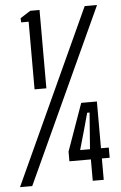

<svg xmlns="http://www.w3.org/2000/svg" viewBox="-104 -839 554 879"><g transform="rotate(-5 173.5 -400.0)"><path d="M57.3 -440.2V-751H23L22 -770.3L69 -800.2H111.6V-440.2ZM-48.1 0 319.1 -800H375.9L8.1 0ZM336.7 -360V-145.1H372.6V-98.2H336.7V0H286.2V-98.2H187.5V-142.9L264.7 -360ZM286.2 -145.1 292.9 -233.2 298.9 -312.5H287.9L266.1 -233.2L240.9 -145.1Z"/></g></svg>

Font: Big Shoulders Display SC Thin
Style: Regular
Weight: 100
Designer: Patric King
Foundry: XO Type Co
Version: Version 2.002